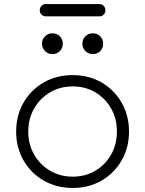

<svg xmlns="http://www.w3.org/2000/svg" viewBox="-20 -925 719 951"><path d="M340 6Q260 6 196.5 -30.5Q133 -67 96.5 -130.5Q60 -194 60 -273Q60 -353 96.5 -416.5Q133 -480 196.5 -516.5Q260 -553 340 -553Q420 -553 483 -516.5Q546 -480 582.5 -416.5Q619 -353 619 -273Q619 -194 582.5 -130.5Q546 -67 483 -30.5Q420 6 340 6ZM340 -50Q403 -50 452.5 -79.5Q502 -109 530.5 -159.5Q559 -210 559 -274Q559 -337 530.5 -387.5Q502 -438 452.5 -467.5Q403 -497 340 -497Q278 -497 228 -467.5Q178 -438 149 -387.5Q120 -337 120 -273Q120 -210 149 -159.5Q178 -109 228 -79.5Q278 -50 340 -50ZM240 -657Q218 -657 203 -672Q188 -687 188 -709Q188 -730 203 -745Q218 -760 240 -760Q262 -760 276.5 -745Q291 -730 291 -709Q291 -687 276.5 -672Q262 -657 240 -657ZM440 -657Q418 -657 403 -672Q388 -687 388 -709Q388 -730 403 -745Q418 -760 440 -760Q462 -760 476.5 -745Q491 -730 491 -709Q491 -687 476.5 -672Q462 -657 440 -657ZM207 -844Q194 -844 185.5 -852.5Q177 -861 177 -874Q177 -887 185.5 -896Q194 -905 207 -905H472Q485 -905 493.5 -896Q502 -887 502 -874Q502 -861 493.5 -852.5Q485 -844 472 -844Z"/></svg>

Font: ComfortaaLight
Style: Regular
Weight: 300
Designer: Johan Aakerlund
Foundry: Johan Aakerlund
Version: Version 3.104; ttfautohint (v1.8.1.43-b0c9)